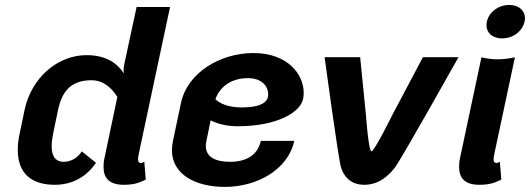

<svg xmlns="http://www.w3.org/2000/svg" viewBox="-20 -728 2112 765"><path d="M533.3 -116.7 657.5 -700H524.2L475.8 -475C473.3 -464.2 472.5 -455 472.5 -446.7C472.5 -442.5 473.3 -439.2 473.3 -435.8C450 -471.7 407.5 -508.3 325 -508.3C209.2 -508.3 105.8 -418.3 78.3 -291.7L59.2 -200C53.3 -174.2 50.8 -151.7 50.8 -130.8C50.8 -35 107.5 8.3 198.3 8.3C287.5 8.3 338.3 -43.3 362.5 -79.2L305.8 -125C292.5 -102.5 265.8 -83.3 234.2 -83.3C196.7 -83.3 185.8 -111.7 185.8 -145.8C185.8 -163.3 189.2 -182.5 192.5 -200L211.7 -291.7C226.7 -360.8 260 -408.3 345 -408.3C390.8 -408.3 425.8 -377.5 447.5 -341.7L396.7 -100C393.3 -86.7 392.5 -74.2 392.5 -62.5C392.5 -19.2 415 8.3 473.3 8.3C520.8 8.3 540.8 -3.3 560.8 -12.5L555 -83.3C555 -83.3 545 -76.7 537.5 -79.2C532.5 -80.8 530 -85 530 -93.3C530 -98.3 530.8 -105.8 533.3 -116.7Z M838.3 -332.5C856.7 -385.8 905.8 -416.7 967.5 -416.7C1021.7 -416.7 1048.3 -385.8 1048.3 -353.3C1048.3 -349.2 1048.3 -345.8 1047.5 -341.7C1040.8 -311.7 1000 -300 943.3 -300C890.8 -300 858.3 -314.2 838.3 -332.5ZM989.2 -516.7C859.2 -516.7 726.7 -440 700.8 -316.7L669.2 -166.7C666.7 -153.3 665 -141.7 665 -130C665 -31.7 760.8 16.7 875.8 16.7C1004.2 16.7 1127.5 -51.7 1152.5 -166.7H1019.2C1006.7 -109.2 960 -83.3 896.7 -83.3C840.8 -83.3 800 -100.8 800 -146.7C800 -152.5 800.8 -159.2 802.5 -166.7L819.2 -248.3C846.7 -235 881.7 -225 926.7 -225C1082.5 -225 1175.8 -279.2 1187.5 -333.3C1189.2 -341.7 1190 -350 1190 -358.3C1190 -431.7 1126.7 -516.7 989.2 -516.7Z M1431.7 8.3C1490 8.3 1530 -29.2 1555 -62.5C1582.5 -100 1806.7 -500 1806.7 -500H1665L1545.8 -275C1545.8 -275 1471.7 -125 1460 -125C1448.3 -125 1437.5 -275 1437.5 -275L1415 -500H1273.3C1273.3 -500 1327.5 -100 1338.3 -62.5C1348.3 -29.2 1373.3 8.3 1431.7 8.3Z M1950 -116.7 2031.7 -500C2031.7 -500 2000.8 -491.7 1962.5 -491.7C1924.2 -491.7 1898.3 -500 1898.3 -500L1813.3 -100C1810 -86.7 1809.2 -74.2 1809.2 -62.5C1809.2 -19.2 1831.7 8.3 1890 8.3C1937.5 8.3 1957.5 -3.3 1977.5 -12.5L1971.7 -83.3C1971.7 -83.3 1961.7 -76.7 1954.2 -79.2C1949.2 -80.8 1946.7 -85 1946.7 -93.3C1946.7 -98.3 1947.5 -105.8 1950 -116.7ZM2070 -641.7C2070.8 -645.8 2071.7 -650.8 2071.7 -655C2071.7 -685 2048.3 -708.3 2009.2 -708.3C1964.2 -708.3 1927.5 -678.3 1920 -641.7C1919.2 -636.7 1918.3 -632.5 1918.3 -627.5C1918.3 -597.5 1941.7 -575 1980.8 -575C2025.8 -575 2061.7 -605 2070 -641.7Z"/></svg>

Font: BoonHome
Style: Bold Oblique
Weight: 700
Italic angle: -12°
Designer: Sungsit Sawaiwan
Foundry: Sungsit Sawaiwan
Version: Version 0.2